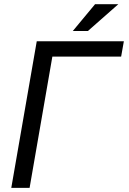

<svg xmlns="http://www.w3.org/2000/svg" viewBox="-20 -911 627 931"><path d="M567.4 -636.7H233.9L123.5 0H34.7L158.2 -710.9H580.6ZM440.9 -890.6H553.7L406.2 -760.7H333Z"/></svg>

Font: Roboto Mono
Style: Italic
Weight: 400
Designer: Google
Version: Version 2.000985; 2015; ttfautohint (v1.3)